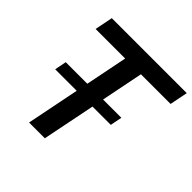

<svg xmlns="http://www.w3.org/2000/svg" viewBox="-180 -858 1016 1016"><g transform="rotate(45 328.5 -350.0)"><path d="M415 -599 295 0H177L297 -599H76L96 -700H657L637 -599ZM88.5 -363H504.5L491.5 -297H75.5Z"/></g></svg>

Font: Argentum Sans
Style: Italic
Weight: 400
Italic angle: -11.3099°
Designer: Julieta Ulanovsky, Owen Earl, Rasmus Andersson, Cristiano Sobral
Foundry: The Argentum Sans Project Authors
Version: Version 3.131; ttfautohint (v1.8.4.7-5d5b-dirty)